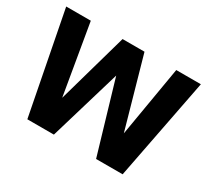

<svg xmlns="http://www.w3.org/2000/svg" viewBox="-134 -898 1211 1115"><g transform="rotate(30 471.5 -340.0)"><path d="M152 0 20 -680H185L276 -144L247 -146L398 -680H545L696 -146L667 -144L758 -680H923L791 0H613L453 -542H491L330 0Z"/></g></svg>

Font: Teachers
Style: Regular
Weight: 400
Designer: Alfredo Marco Pradil, Chank Diesel
Version: Version 1.001